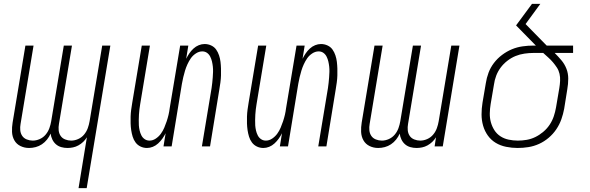

<svg xmlns="http://www.w3.org/2000/svg" viewBox="-20 -755 3040 990"><path d="M385 215 428 -47Q420 -34 409 -23.5Q398 -13 384.5 -5.5Q371 2 356.5 5Q342 8 328 8Q311 8 295.5 3.5Q280 -1 268.5 -11Q257 -21 250 -35.5Q243 -50 241 -66Q234 -50 222.5 -35.5Q211 -21 196 -11Q181 -1 164 3.5Q147 8 130 8Q106 8 85.5 -2Q65 -12 54 -31.5Q43 -51 42 -75Q41 -99 45 -123L111 -520H153L86 -116Q83 -100 84.5 -83.5Q86 -67 94.5 -54.5Q103 -42 118 -36Q133 -30 149 -30Q167 -30 185 -38Q203 -46 215.5 -61Q228 -76 234.5 -94Q241 -112 244 -130L309 -520H351L284 -116Q281 -100 282.5 -83.5Q284 -67 292.5 -54.5Q301 -42 316 -36Q331 -30 347 -30Q365 -30 383 -38Q401 -46 413.5 -61Q426 -76 432.5 -94Q439 -112 442 -130L507 -520H549L427 215Z M738 8Q720 8 704.5 0.5Q689 -7 679 -20.5Q669 -34 664 -50.5Q659 -67 656.5 -84Q654 -101 653.5 -118.5Q653 -136 653.5 -154Q654 -172 656.5 -190Q659 -208 662 -226L711 -520H753L703 -219Q701 -205 699 -191.5Q697 -178 696.5 -164Q696 -150 695.5 -136Q695 -122 696 -108.5Q697 -95 700 -82Q703 -69 709 -57Q715 -45 726 -37.5Q737 -30 751 -30Q768 -30 783.5 -40.5Q799 -51 809.5 -65.5Q820 -80 827 -96.5Q834 -113 839.5 -129.5Q845 -146 849 -163Q853 -180 855 -197L909 -520H951L940 -452Q947 -466 956 -479.5Q965 -493 977.5 -504.5Q990 -516 1005 -522Q1020 -528 1035 -528Q1053 -528 1069 -520.5Q1085 -513 1094.5 -499.5Q1104 -486 1109.5 -469.5Q1115 -453 1117 -436Q1119 -419 1119.5 -401.5Q1120 -384 1119.5 -366Q1119 -348 1116.5 -330Q1114 -312 1111 -294L1063 0H1021L1071 -301Q1073 -315 1074.5 -328.5Q1076 -342 1077 -356Q1078 -370 1078.5 -384Q1079 -398 1077.5 -411.5Q1076 -425 1073 -438Q1070 -451 1064 -463Q1058 -475 1047.5 -482.5Q1037 -490 1023 -490Q1006 -490 990 -479.5Q974 -469 964 -454.5Q954 -440 946.5 -423.5Q939 -407 934 -390.5Q929 -374 925 -357Q921 -340 918 -323L865 0H823L834 -68Q827 -54 817.5 -40.5Q808 -27 795.5 -15.5Q783 -4 768 2Q753 8 738 8Z M1338 8Q1320 8 1304.5 0.5Q1289 -7 1279 -20.5Q1269 -34 1264 -50.5Q1259 -67 1256.5 -84Q1254 -101 1253.5 -118.5Q1253 -136 1253.5 -154Q1254 -172 1256.5 -190Q1259 -208 1262 -226L1311 -520H1353L1303 -219Q1301 -205 1299 -191.5Q1297 -178 1296.5 -164Q1296 -150 1295.5 -136Q1295 -122 1296 -108.5Q1297 -95 1300 -82Q1303 -69 1309 -57Q1315 -45 1326 -37.5Q1337 -30 1351 -30Q1368 -30 1383.5 -40.5Q1399 -51 1409.5 -65.5Q1420 -80 1427 -96.5Q1434 -113 1439.5 -129.5Q1445 -146 1449 -163Q1453 -180 1455 -197L1509 -520H1551L1540 -452Q1547 -466 1556 -479.5Q1565 -493 1577.5 -504.5Q1590 -516 1605 -522Q1620 -528 1635 -528Q1653 -528 1669 -520.5Q1685 -513 1694.5 -499.5Q1704 -486 1709.5 -469.5Q1715 -453 1717 -436Q1719 -419 1719.5 -401.5Q1720 -384 1719.5 -366Q1719 -348 1716.5 -330Q1714 -312 1711 -294L1663 0H1621L1671 -301Q1673 -315 1674.5 -328.5Q1676 -342 1677 -356Q1678 -370 1678.5 -384Q1679 -398 1677.5 -411.5Q1676 -425 1673 -438Q1670 -451 1664 -463Q1658 -475 1647.5 -482.5Q1637 -490 1623 -490Q1606 -490 1590 -479.5Q1574 -469 1564 -454.5Q1554 -440 1546.5 -423.5Q1539 -407 1534 -390.5Q1529 -374 1525 -357Q1521 -340 1518 -323L1465 0H1423L1434 -68Q1427 -54 1417.5 -40.5Q1408 -27 1395.5 -15.5Q1383 -4 1368 2Q1353 8 1338 8Z M1930 8Q1906 8 1885.5 -2Q1865 -12 1854 -31.5Q1843 -51 1842 -75Q1841 -99 1845 -123L1911 -520H1953L1886 -116Q1883 -100 1884.5 -83.5Q1886 -67 1894.5 -54.5Q1903 -42 1918 -36Q1933 -30 1949 -30Q1967 -30 1985 -38Q2003 -46 2015.5 -61Q2028 -76 2034.5 -94Q2041 -112 2044 -130L2109 -520H2151L2084 -116Q2081 -100 2082.5 -83.5Q2084 -67 2092.5 -54.5Q2101 -42 2116 -36Q2131 -30 2147 -30Q2165 -30 2183 -38Q2201 -46 2213.5 -61Q2226 -76 2232.5 -94Q2239 -112 2242 -130L2307 -520H2349L2263 0H2221L2228 -47Q2220 -34 2209 -23.5Q2198 -13 2184.5 -5.5Q2171 2 2156.5 5Q2142 8 2128 8Q2111 8 2095.5 3.5Q2080 -1 2068.5 -11Q2057 -21 2050 -35.5Q2043 -50 2041 -66Q2034 -50 2022.5 -35.5Q2011 -21 1996 -11Q1981 -1 1964 3.5Q1947 8 1930 8Z M2649 8Q2619 8 2589.5 2Q2560 -4 2536 -18.5Q2512 -33 2495.5 -56Q2479 -79 2471 -107Q2463 -135 2463 -165Q2463 -195 2468 -226L2485 -326Q2489 -353 2499 -380Q2509 -407 2527 -430.5Q2545 -454 2569 -472Q2593 -490 2619.5 -501Q2646 -512 2674.5 -516Q2703 -520 2730 -520H2743L2641 -624L2723 -735H2766L2690 -631L2786 -533Q2789 -530 2792.5 -526.5Q2796 -523 2799 -520H2935V-482H2840Q2858 -464 2874.5 -444.5Q2891 -425 2900.5 -401Q2910 -377 2910 -349.5Q2910 -322 2905 -294L2889 -194Q2884 -167 2874.5 -140Q2865 -113 2848.5 -88.5Q2832 -64 2809 -44.5Q2786 -25 2759.5 -13Q2733 -1 2705 3.5Q2677 8 2649 8ZM2650 -30Q2673 -30 2696 -34Q2719 -38 2740.5 -48.5Q2762 -59 2781.5 -75.5Q2801 -92 2814.5 -112.5Q2828 -133 2835.5 -155.5Q2843 -178 2847 -201L2864 -301Q2867 -319 2868 -338Q2869 -357 2865 -374.5Q2861 -392 2851.5 -406.5Q2842 -421 2831 -434Q2820 -447 2807 -458.5Q2794 -470 2781 -482H2730Q2708 -482 2684 -478.5Q2660 -475 2638 -466Q2616 -457 2596 -441.5Q2576 -426 2561.5 -406.5Q2547 -387 2538.5 -364.5Q2530 -342 2527 -319L2510 -219Q2506 -195 2505.5 -171Q2505 -147 2511 -125Q2517 -103 2529 -84Q2541 -65 2560 -52.5Q2579 -40 2602.5 -35Q2626 -30 2650 -30Z"/></svg>

Font: Iosevka XLt Ex Obl
Style: Regular
Weight: 200
Width: 7
Italic angle: -9°
Monospace: yes
Designer: Belleve Invis
Foundry: Belleve Invis
Version: Version 32.5.0; ttfautohint (v1.8.4)